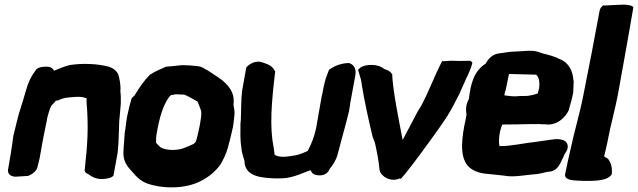

<svg xmlns="http://www.w3.org/2000/svg" viewBox="-20 -767 2751 828"><path d="M38 -184C35 -159 31 -135 27 -108L16 -43C15 -38 6 -10 44 -5H47L95 -8H100C120 -15 136 -29 141 -44V-45C142 -50 148 -70 151 -85L163 -153C167 -177 173 -202 182 -248L184 -260C189 -278 193 -293 200 -309C206 -317 217 -326 224 -337L223 -331C242 -339 256 -346 279 -347C298 -349 315 -350 329 -349C339 -348 346 -346 353 -343C354 -343 354 -343 354 -342L353 -333V-330C363 -214 357 -143 345 -31C347 -23 352 -19 363 -15C378 -2 397 4 413 5C432 6 459 2 469 -9L470 -13L487 -107C494 -161 492 -240 496 -262V-263L501 -321V-347C501 -356 500 -364 499 -375C502 -399 494 -434 490 -446C483 -462 467 -474 447 -480H446C401 -492 338 -495 285 -487H283C253 -480 227 -467 213 -462C204 -484 175 -479 169 -479C157 -479 139 -474 134 -464C134 -464 133 -463 131 -460C114 -438 101 -410 92 -377L79 -333L61 -275C54 -247 46 -217 39 -187Z M528 -264C525 -247 523 -231 521 -213L518 -195L513 -127C513 -121 513 -116 512 -106C512 -64 537 -41 554 -22C568 -5 587 14 614 24C674 46 776 51 847 13C881 -4 909 -28 928 -54V-55H929C940 -73 955 -101 963 -131C971 -160 978 -189 985 -221C987 -235 989 -250 991 -271C993 -287 989 -300 987 -315C990 -336 987 -358 977 -376V-377C964 -399 946 -417 923 -432C910 -440 887 -457 868 -468H866C866 -468 853 -480 830 -482C812 -484 788 -486 768 -486H765C749 -484 740 -484 716 -481C709 -481 700 -480 695 -479C672 -468 651 -461 627 -445L625 -444L624 -442C602 -420 583 -393 560 -355L548 -344C541 -321 535 -298 528 -264ZM655 -187C658 -203 660 -218 664 -234C678 -299 699 -339 716 -356C719 -357 723 -358 726 -358H728L729 -359C738 -361 750 -360 772 -359C783 -358 815 -338 832 -329C838 -313 847 -293 848 -285C849 -271 846 -251 842 -229C838 -209 834 -190 829 -171C822 -145 821 -149 777 -130C748 -117 699 -117 673 -131C669 -134 661 -143 653 -151C653 -161 653 -175 655 -187Z M1024 -375C1020 -341 1020 -297 1019 -265C1019 -251 1018 -239 1017 -235V-232C1017 -198 1015 -165 1021 -131C1022 -103 1035 -80 1035 -66V-65V-63C1043 -3 1114 -1 1157 2H1159C1170 2 1182 3 1197 2C1247 1 1299 -28 1320 -33C1327 -8 1356 -11 1363 -11C1374 -11 1394 -18 1401 -37L1402 -39C1416 -55 1430 -78 1436 -101C1447 -143 1458 -185 1470 -228L1475 -247L1485 -287L1488 -305C1491 -317 1490 -326 1492 -331L1512 -440C1515 -455 1516 -482 1491 -493L1486 -495H1480C1454 -494 1428 -485 1409 -473L1399 -466L1395 -456C1394 -453 1389 -440 1385 -429L1384 -425C1383 -422 1377 -400 1374 -384C1372 -370 1369 -358 1367 -350L1343 -213C1334 -173 1323 -147 1307 -116C1286 -107 1267 -98 1247 -96H1246C1218 -91 1183 -86 1164 -100C1163 -108 1163 -116 1161 -124V-127L1160 -131C1142 -222 1151 -325 1166 -452L1167 -459L1163 -465C1151 -488 1122 -494 1111 -498C1088 -507 1063 -495 1050 -484L1042 -476Z M1524 -466 1536 -426C1538 -419 1539 -411 1540 -402C1552 -329 1570 -247 1587 -177L1597 -151C1605 -114 1613 -76 1617 -33C1622 -7 1665 21 1705 2L1708 5C1730 -18 1785 -91 1839 -166C1862 -198 1880 -222 1905 -260C1928 -297 1942 -324 1960 -360C1974 -390 1985 -418 1998 -444C2003 -456 2011 -472 2016 -492L2017 -498L2008 -505C1983 -504 1949 -504 1924 -505L1893 -503L1887 -504C1854 -441 1828 -369 1797 -312L1780 -284C1756 -239 1735 -197 1716 -163C1716 -164 1715 -168 1715 -171C1702 -239 1673 -380 1671 -451L1670 -448C1663 -461 1647 -466 1636 -470C1622 -482 1601 -487 1584 -487C1565 -488 1547 -483 1536 -477Z M2002 -340C1991 -320 1987 -297 1992 -274C1989 -255 1985 -236 1981 -218V-217C1970 -153 1961 -71 2015 -37C2051 -14 2090 -18 2132 -12L2158 -9C2195 -2 2244 -12 2280 -15C2311 -16 2332 -26 2351 -27C2386 -31 2397 -65 2405 -81C2411 -91 2416 -107 2420 -110C2436 -134 2428 -156 2408 -163C2394 -168 2376 -168 2359 -165C2344 -163 2324 -160 2296 -156C2238 -150 2183 -136 2134 -137C2129 -159 2133 -199 2146 -230H2148C2176 -230 2243 -231 2273 -232C2282 -232 2292 -231 2306 -232C2314 -231 2322 -231 2327 -231C2331 -231 2335 -231 2342 -230H2346C2388 -231 2418 -262 2432 -290C2439 -314 2446 -338 2451 -363L2452 -367C2453 -385 2453 -401 2454 -417V-418L2453 -420C2450 -461 2434 -497 2392 -513C2373 -523 2351 -529 2319 -537C2308 -541 2290 -549 2265 -548C2245 -548 2221 -545 2208 -545C2181 -545 2157 -540 2135 -537C2106 -535 2086 -515 2075 -493C2020 -459 2009 -397 2002 -340ZM2155 -356 2158 -372 2160 -375 2175 -448 2292 -445C2302 -437 2309 -419 2305 -386L2304 -382C2302 -378 2301 -372 2299 -364C2283 -358 2257 -352 2240 -353C2216 -354 2204 -350 2189 -352H2188C2175 -353 2166 -354 2155 -356Z M2418 -20C2409 9 2449 11 2472 12C2479 12 2487 13 2495 13C2541 13 2598 15 2618 -15C2622 -43 2614 -66 2604 -79L2603 -82C2597 -85 2593 -87 2585 -93C2586 -97 2587 -102 2589 -106V-108C2592 -123 2596 -139 2600 -156V-157C2613 -229 2632 -289 2647 -372C2672 -507 2695 -641 2711 -733C2713 -744 2682 -747 2670 -747C2659 -747 2642 -746 2601 -744L2588 -743L2581 -744C2574 -738 2568 -731 2566 -722C2545 -607 2520 -477 2495 -353C2481 -280 2454 -190 2440 -121C2433 -90 2424 -52 2418 -20Z"/></svg>

Font: Vapor
Style: BlkObl
Weight: 900
Foundry: Cannot Into Space Fonts
Version: Version 0.179